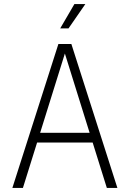

<svg xmlns="http://www.w3.org/2000/svg" viewBox="-20 -927 640 947"><path d="M41 0 268 -710H332L559 0H507L437 -224H163L93 0ZM300 -663 178 -272H422ZM277 -787 347 -907H401L318 -787Z"/></svg>

Font: Geist Mono UltraLight
Style: Regular
Weight: 200
Monospace: yes
Designer: Basement.studio, Andrés Briganti, Mateo Zaragoza
Foundry: Basement.studio, Vercel, Andrés Briganti, Guido Ferreyra, Mateo Zaragoza
Version: Version 1.400; ttfautohint (v1.8.4.7-5d5b)